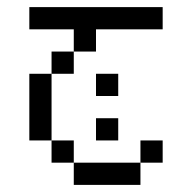

<svg xmlns="http://www.w3.org/2000/svg" viewBox="-20 -395 540 540"><path d="M437.5 -312.5H250V-250H187.5V-312.5H62.5V-375H437.5ZM62.5 -187.5H125V0H62.5ZM125 0H187.5V62.5H125ZM125 -250H187.5V-187.5H125ZM187.5 62.5H375V125H187.5ZM250 -62.5H312.5V0H250ZM250 -187.5H312.5V-125H250ZM375 0H437.5V62.5H375Z"/></svg>

Font: 寒蝉点阵体 16px
Style: Regular
Weight: 400
Designer: Designed by Warren2060
Foundry: ChillType
Version: Version 1.000